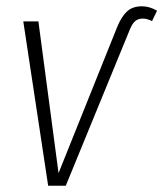

<svg xmlns="http://www.w3.org/2000/svg" viewBox="-20 -590 519 610"><path d="M54 -522H102L166 -40L353 -506Q367 -539 384.5 -554.5Q402 -570 431 -570Q455 -570 479 -556L463 -523Q447 -531 434 -531Q419 -531 409.5 -523Q400 -515 392 -495L189 0H133Z"/></svg>

Font: Fira Sans Extra Condensed ExtraLight
Style: Italic
Weight: 275
Width: 3
Italic angle: -8°
Designer: Carrois Corporate & Edenspiekermann AG
Foundry: Carrois Corporate GbR & Edenspiekermann AG
Version: Version 4.203